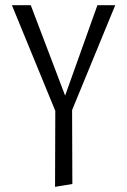

<svg xmlns="http://www.w3.org/2000/svg" viewBox="-20 -434 491 743"><path d="M194 -5 26 -414H99L232 -64L357 -414H426L259 -8L260 278L193 289Z"/></svg>

Font: QiushuiShotai Bright
Style: Regular
Weight: 400
Designer: Christian Thalmann (Catharsis Fonts)
Version: Version 1.250;